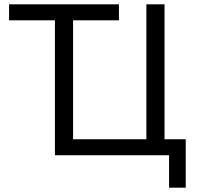

<svg xmlns="http://www.w3.org/2000/svg" viewBox="-20 -718 911 888"><path d="M762 150V0H234V-624H22V-698H530V-624H318V-74H657V-698H741V-74H839V150Z"/></svg>

Font: IBM Plex Sans
Style: Regular
Weight: 400
Designer: Mike Abbink, Paul van der Laan, Pieter van Rosmalen
Foundry: Bold Monday
Version: Version 3.201